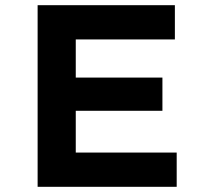

<svg xmlns="http://www.w3.org/2000/svg" viewBox="-20 -720 799 740"><path d="M125 0V-700H654V-568H272V-132H661V0ZM199 -293V-421H606V-293Z"/></svg>

Font: Lexend Exa SemiBold
Style: Regular
Weight: 600
Designer: Bonnie Shaver-Troup, Thomas Jockin
Foundry: Lexend
Version: Version 1.007